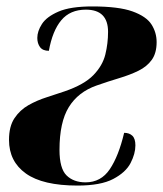

<svg xmlns="http://www.w3.org/2000/svg" viewBox="-20 -567 507 597"><path d="M221 10Q113 10 60.5 -27.5Q8 -65 8 -132Q8 -174 25 -199.5Q42 -225 68.5 -240Q95 -255 125 -264.5Q155 -274 181 -283Q242 -304 270.5 -333.5Q299 -363 307.5 -397.5Q316 -432 316 -468Q316 -537 247 -537Q198 -537 170.5 -504Q143 -471 132 -409Q113 -409 104.5 -420.5Q96 -432 96 -449Q96 -470 110.5 -492.5Q125 -515 162 -531Q199 -547 267 -547Q349 -547 392 -531.5Q435 -516 451 -491Q467 -466 467 -436Q467 -402 452 -381Q437 -360 410.5 -347Q384 -334 350.5 -324Q317 -314 280 -301Q223 -281 194 -234Q165 -187 165 -101Q165 -43 187 -21.5Q209 0 246 0Q294 0 321.5 -41Q349 -82 366 -154Q382 -154 391.5 -145Q401 -136 401 -115Q401 -89 386 -60Q371 -31 332 -10.5Q293 10 221 10Z"/></svg>

Font: Noto Serif Display ExtraCondensed Black
Style: Italic
Weight: 900
Width: 2
Italic angle: -12°
Designer: Monotype Design Team
Foundry: Monotype Imaging Inc.
Version: Version 2.009